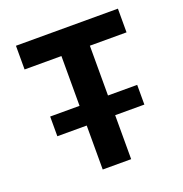

<svg xmlns="http://www.w3.org/2000/svg" viewBox="-131 -848 921 966"><g transform="rotate(-20 329.0 -365.0)"><path d="M98.6 -233.4V-338.9H255.9V-605.5H58.6V-732.4H604.5V-605.5H408.2V-338.9H564.5V-233.4H408.2V2H255.9V-233.4Z"/></g></svg>

Font: Nasu
Style: Bold
Weight: 700
Designer: Ryoko NISHIZUKA (kana &amp; ideographs); Paul D. Hunt (Latin, Greek &amp; Cyrillic); Wenlong ZHANG (bopomofo); Sandoll C
Version: Version 2014.1215